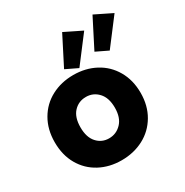

<svg xmlns="http://www.w3.org/2000/svg" viewBox="-186 -965 1081 1123"><g transform="rotate(-30 354.5 -404.0)"><path d="M28 -279Q28 -365 66 -430.5Q104 -496 170 -531Q236 -566 318 -566Q400 -566 466 -531Q532 -496 570 -430.5Q608 -365 608 -279Q608 -193 569.5 -127.5Q531 -62 464.5 -27Q398 8 316 8Q234 8 168.5 -27Q103 -62 65.5 -127Q28 -192 28 -279ZM434 -279Q434 -346 400.5 -382Q367 -418 318 -418Q268 -418 235 -382.5Q202 -347 202 -279Q202 -212 234.5 -176Q267 -140 316 -140Q365 -140 399.5 -176Q434 -212 434 -279ZM370 -583 289 -622 388 -816 504 -759ZM575 -583 494 -622 593 -816 709 -759Z"/></g></svg>

Font: IBM-Poppins
Style: Poppins-Bold
Weight: 700
Designer: Mike Abbink, Paul van der Laan, Pieter van Rosmalen, Ben Mitchell, Mark Frömberg
Foundry: Bold Monday
Version: Version 1.1